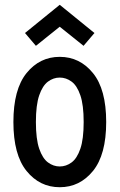

<svg xmlns="http://www.w3.org/2000/svg" viewBox="-20 -762 493 791"><path d="M226.1 9.3Q143.6 9.3 89.4 -57.6Q35.2 -124.5 35.2 -259.3Q35.2 -394 89.4 -460.9Q143.6 -527.8 226.1 -527.8Q308.6 -527.8 363 -460.9Q417.5 -394 417.5 -259.3Q417.5 -124.5 363 -57.6Q308.6 9.3 226.1 9.3ZM226.1 -76.2Q252.4 -76.2 274.9 -92.8Q297.4 -109.4 311 -149.2Q324.7 -189 324.7 -259.3Q324.7 -329.6 311 -369.4Q297.4 -409.2 274.9 -425.8Q252.4 -442.4 226.1 -442.4Q200.2 -442.4 177.7 -425.8Q155.3 -409.2 141.6 -369.4Q127.9 -329.6 127.9 -259.3Q127.9 -189 141.6 -149.2Q155.3 -109.4 177.7 -92.8Q200.2 -76.2 226.1 -76.2ZM127.9 -573.2 83 -626 226.1 -742.2 369.1 -626 324.2 -573.2 226.1 -651.9Z"/></svg>

Font: Voltaire
Style: Regular
Weight: 400
Designer: Yvonne Schüttler, Eben Sorkin, Emma Marichal
Foundry: Sorkin Type Co.
Version: Version 1.010; ttfautohint (v1.8.4.7-5d5b)